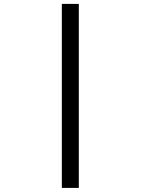

<svg xmlns="http://www.w3.org/2000/svg" viewBox="-20 -750 704 961"><path d="M374.5 -730.5V190.5H289.5V-730.5Z"/></svg>

Font: MM Phetkon
Style: Regular
Weight: 400
Designer: Khon Soe Zaw Thu
Version: Version 1.00 July 15, 2016, initial release